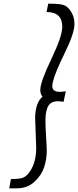

<svg xmlns="http://www.w3.org/2000/svg" viewBox="-20 -770 423 1039"><path d="M30 249 39 199Q75 199 95 194.5Q115 190 130 173Q174 124 176 35L170 -136Q173 -216 210 -247Q198 -261 198 -283Q198 -326 257.5 -450Q317 -574 317 -625Q317 -705 232 -705L241 -750H250Q301 -750 323.5 -743Q346 -736 364 -708Q383 -678 383 -641Q383 -590 330 -482.5Q277 -375 266 -326Q263 -314 263 -304Q263 -273 304 -273Q316 -273 336 -276L324 -219Q306 -222 293 -222Q270 -222 255.5 -212Q241 -202 235 -183Q229 -164 227.5 -149Q226 -134 226 -111Q226 -83 229.5 -30Q233 23 233 48Q233 91 219 134.5Q205 178 166.5 213.5Q128 249 73 249Z"/></svg>

Font: Lobster 1.3
Style: Regular
Weight: 400
Designer: Pablo Impallari
Foundry: Pablo Impallari. www.impallari.com
Version: Version 1.003 2010